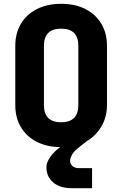

<svg xmlns="http://www.w3.org/2000/svg" viewBox="-20 -760 640 1005"><path d="M354 225Q293 225 258 194.5Q223 164 223 115Q223 90 243 61.5Q263 33 295 10Q223 9 170 -19Q117 -47 88.5 -96Q60 -145 60 -210V-520Q60 -586 89.5 -635.5Q119 -685 173 -712.5Q227 -740 300 -740Q374 -740 427.5 -712.5Q481 -685 510.5 -635.5Q540 -586 540 -520V-210Q540 -148 511 -98.5Q482 -49 434 -21L386 17Q366 33 356.5 51Q347 69 347 82Q347 98 359 109Q371 120 393 120H462V225ZM300 -120Q390 -120 390 -210V-520Q390 -610 300 -610Q210 -610 210 -520V-210Q210 -120 300 -120Z"/></svg>

Font: Tiny ExtraBold
Style: Regular
Weight: 800
Designer: Philipp Nurullin, Konstantin Bulenkov
Foundry: JetBrains
Version: Version 2.251; ttfautohint (v1.8.4.7-5d5b)